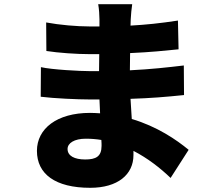

<svg xmlns="http://www.w3.org/2000/svg" viewBox="-20 -834 1040 915"><path d="M464 -139C464 -88 437 -74 386 -74C335 -74 302 -91 302 -124C302 -152 334 -173 389 -173C414 -173 439 -171 463 -167C464 -155 464 -146 464 -139ZM879 -120C821 -168 729 -231 608 -267C606 -299 604 -332 602 -363C697 -366 770 -372 857 -381L856 -522C780 -513 701 -504 599 -499L600 -581C695 -585 772 -593 831 -599L828 -736C743 -723 675 -716 602 -712L603 -742C604 -765 607 -793 610 -814H448C452 -792 454 -760 454 -742V-708H405C347 -708 264 -715 200 -727L201 -591C258 -582 346 -576 406 -576H453L452 -495H408C362 -495 227 -502 175 -514L174 -373C237 -365 353 -360 406 -360H454L457 -294C441 -295 425 -296 409 -296C251 -296 156 -221 156 -115C156 -5 243 61 410 61C541 61 616 -2 616 -95V-115C684 -80 744 -33 793 14Z"/></svg>

Font: Noto Sans CJK JP Black
Style: Regular
Weight: 900
Designer: Ryoko NISHIZUKA (kana & ideographs); Paul D. Hunt (Latin, Greek & Cyrillic); Wenlong ZHANG (bopomofo); Sandoll Communica
Foundry: Adobe Systems Incorporated
Version: Version 1.004;PS 1.004;hotconv 1.0.82;makeotf.lib2.5.63406